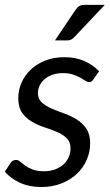

<svg xmlns="http://www.w3.org/2000/svg" viewBox="-20 -744 442 772"><path d="M0 0ZM356 -425.5Q352 -419.5 348 -416.8Q344 -414 338 -414Q331 -414 322.8 -419.5Q314.5 -425 302.8 -431.8Q291 -438.5 274 -444.2Q257 -450 233 -450Q210.5 -450 192 -443.8Q173.5 -437.5 160.2 -426.5Q147 -415.5 139.8 -400.8Q132.5 -386 132.5 -369.5Q132.5 -346 148 -332Q163.5 -318 187 -307.8Q210.5 -297.5 237.5 -288Q264.5 -278.5 288 -264Q311.5 -249.5 327 -227Q342.5 -204.5 342.5 -168.5Q342.5 -133.5 328.8 -101.5Q315 -69.5 289.2 -45.2Q263.5 -21 227.2 -6.5Q191 8 146 8Q97.5 8 60.2 -9.2Q23 -26.5 -0.5 -53.5L21.5 -87.5Q26 -94 31.2 -97.5Q36.5 -101 45 -101Q53 -101 61 -94Q69 -87 81 -78.2Q93 -69.5 111.2 -62.5Q129.5 -55.5 157.5 -55.5Q182 -55.5 201.8 -63Q221.5 -70.5 235.2 -83Q249 -95.5 256.2 -112.2Q263.5 -129 263.5 -148Q263.5 -173.5 248 -188.5Q232.5 -203.5 209 -213.5Q185.5 -223.5 158.5 -232.2Q131.5 -241 108 -254.8Q84.5 -268.5 69 -290.5Q53.5 -312.5 53.5 -349Q53.5 -381 66.2 -410.8Q79 -440.5 103 -463.5Q127 -486.5 161.2 -500.2Q195.5 -514 238.5 -514Q284 -514 318.8 -498.8Q353.5 -483.5 378.5 -457.5ZM401.5 -724.5 279.5 -595.5Q272.5 -588 266 -584.8Q259.5 -581.5 250 -581.5H201L282.5 -702.5Q290 -714 298.2 -719.2Q306.5 -724.5 321.5 -724.5Z"/></svg>

Font: Lato
Style: Italic
Weight: 400
Italic angle: -7°
Designer: Lukasz Dziedzic
Foundry: tyPoland Lukasz Dziedzic
Version: Version 2.007; 2014-02-27